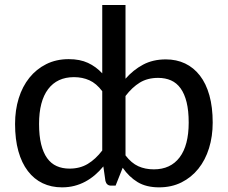

<svg xmlns="http://www.w3.org/2000/svg" viewBox="-20 -758 930 784"><path d="M433.5 0Q415.5 0 410.5 -19L402 -78.5Q386 -59 367.5 -43.2Q349 -27.5 328 -16.2Q307 -5 283.5 1Q260 7 233 7Q189.5 7 154.2 -9.8Q119 -26.5 93.8 -59.5Q68.5 -92.5 55 -140.8Q41.5 -189 41.5 -252Q41.5 -308.5 56.5 -356.8Q71.5 -405 100 -440.5Q128.5 -476 169 -496.2Q209.5 -516.5 260.5 -516.5Q306.5 -516.5 339.2 -501.2Q372 -486 397.5 -458.5V-737.5H492.5V-436.5Q524 -472.5 564.2 -494Q604.5 -515.5 657 -515.5Q700.5 -515.5 735.8 -498.8Q771 -482 796.2 -449.5Q821.5 -417 835 -368.8Q848.5 -320.5 848.5 -257.5Q848.5 -201 833.5 -152.8Q818.5 -104.5 790 -69Q761.5 -33.5 721 -13.2Q680.5 7 629.5 7Q577.5 7 542.2 -14.2Q507 -35.5 481 -73L452 0ZM625.5 -440Q582.5 -440 551 -420.8Q519.5 -401.5 492.5 -366V-123.5Q516.5 -92 544.8 -79.2Q573 -66.5 608 -66.5Q676.5 -66.5 713.5 -115.5Q750.5 -164.5 750.5 -257.5Q750.5 -306 742 -340.5Q733.5 -375 717.5 -397.2Q701.5 -419.5 678.2 -429.8Q655 -440 625.5 -440ZM264 -69.5Q306.5 -69.5 338.5 -88.8Q370.5 -108 397.5 -143.5V-385.5Q373.5 -417.5 345 -430.2Q316.5 -443 282 -443Q213.5 -443 176.5 -394Q139.5 -345 139.5 -252Q139.5 -203.5 148 -169Q156.5 -134.5 172.5 -112.2Q188.5 -90 211.5 -79.8Q234.5 -69.5 264 -69.5Z"/></svg>

Font: Lato Medium
Style: Regular
Weight: 500
Designer: Lukasz Dziedzic
Foundry: tyPoland Lukasz Dziedzic
Version: Version 2.006; 2014-01-15